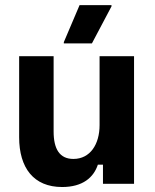

<svg xmlns="http://www.w3.org/2000/svg" viewBox="-20 -720 607 752"><path d="M340 -550 416.7 -695V-700H291.7L230 -555V-550ZM223.3 12.5C304.2 12.5 346.7 -25 363.3 -75H383.3V0H505V-500H370V-230C370 -155 333.3 -97.5 267.5 -97.5C213.3 -97.5 190 -136.7 190 -205V-500H55V-182.5C55 -62.5 111.7 12.5 223.3 12.5Z"/></svg>

Font: Familjen Grotesk
Style: Bold
Weight: 700
Designer: Anders Wikstroem, Jonas Baeckman, Matilda Gysing, Kristian Moeller
Foundry: Familjen STHLM AB
Version: Version 2.000